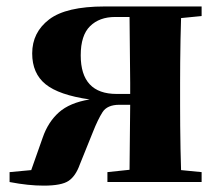

<svg xmlns="http://www.w3.org/2000/svg" viewBox="-20 -566 681 597"><path d="M314 0V-30.8L382.8 -38.1L384.8 -240.2H351.1Q313.5 -240.2 298.8 -217.3Q284.2 -194.3 269 -155.8L228 -54.2Q215.3 -18.6 193.4 -3.7Q171.4 11.2 116.2 11.2Q91.8 11.2 66.2 8.5Q40.5 5.9 9.8 0V-30.8L77.1 -37.1L112.8 -138.2Q129.4 -186.5 163.1 -216.6Q196.8 -246.6 258.8 -256.8Q163.1 -270.5 121.6 -304.2Q80.1 -337.9 80.1 -399.9Q80.1 -465.3 132.8 -505.6Q185.5 -545.9 305.2 -545.9H606.9V-516.1L543 -509.8Q542 -480.5 541.3 -444.1Q540.5 -407.7 540.3 -371.8Q540 -335.9 540 -308.1V-237.8Q540 -210 540.3 -174.1Q540.5 -138.2 541.3 -102.1Q542 -65.9 543 -37.1L606.9 -30.8V0ZM384.8 -273.9V-308.1L382.8 -513.2H337.9Q289.1 -513.2 260 -484.6Q231 -456.1 231 -394Q231 -273.9 342.8 -273.9Z"/></svg>

Font: Source Han Serif TW Heavy
Style: Regular
Weight: 900
Designer: Ryoko NISHIZUKA Ë•øÂ°öÊ∂ºÂ≠ê (kana & ideographs); Frank Grie√ühammer (Latin, Greek & Cyrillic); Wenlong ZHANG Âº†ÊñáÈæô 
Foundry: Adobe
Version: Version 2.003;hotconv 1.1.1;makeotfexe 2.6.0